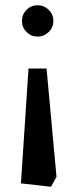

<svg xmlns="http://www.w3.org/2000/svg" viewBox="-20 -512 292 734"><path d="M175 202 60 189 89 -250H158L196 164ZM124 -372Q99 -372 81.5 -389.5Q64 -407 64 -432Q64 -457 81.5 -474.5Q99 -492 124 -492Q148 -492 166 -474.5Q184 -457 184 -432Q184 -407 166 -389.5Q148 -372 124 -372Z"/></svg>

Font: Kreon Light
Style: Regular
Weight: 400
Version: Version 2.002